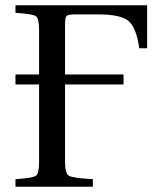

<svg xmlns="http://www.w3.org/2000/svg" viewBox="-20 -712 598 732"><path d="M39 0V-29Q105 -33 117 -42Q129 -51 129 -93V-390H39V-428H129V-599Q129 -641 117 -650Q105 -659 39 -663V-692H541V-528H511Q500 -606 470.5 -631.5Q441 -657 356 -657H265Q240 -657 234 -651.5Q228 -646 228 -621V-428H451V-390H228V-93Q228 -51 242.5 -42Q257 -33 334 -29V0Z"/></svg>

Font: Linguistics Pro
Style: Regular
Weight: 400
Designer: Stefan Peev, Context Ltd
Foundry: Stefan Peev, Context Ltd
Version: Version 001.000